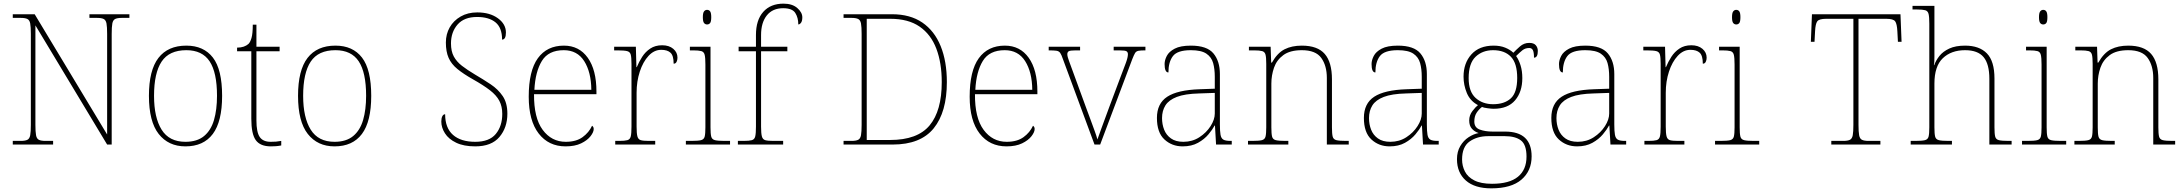

<svg xmlns="http://www.w3.org/2000/svg" viewBox="-20 -792 11965 1052"><path d="M50 0V-20H93Q118 -20 130 -26Q142 -32 145.5 -51Q149 -70 149 -108V-606Q149 -645 145.5 -663.5Q142 -682 130 -688Q118 -694 93 -694H50V-714H170L567 -55V-606Q567 -645 563.5 -663.5Q560 -682 548 -688Q536 -694 511 -694H470V-714H689V-694H648Q623 -694 611 -688Q599 -682 595.5 -663.5Q592 -645 592 -606V0H567L174 -653V-108Q174 -70 177.5 -51Q181 -32 193 -26Q205 -20 230 -20H271V0Z M996 10Q903 10 849.5 -58Q796 -126 796 -267Q796 -407 848 -474.5Q900 -542 1001 -542Q1096 -542 1146.5 -476.5Q1197 -411 1197 -267Q1197 -126 1146 -58Q1095 10 996 10ZM996 -15Q1060 -15 1098 -46.5Q1136 -78 1152.5 -134.5Q1169 -191 1169 -267Q1169 -395 1128.5 -456Q1088 -517 1001 -517Q907 -517 865.5 -454.5Q824 -392 824 -267Q824 -148 865.5 -81.5Q907 -15 996 -15Z M1464 10Q1406 10 1381.5 -24Q1357 -58 1357 -141V-511H1279V-531Q1300 -531 1315.5 -536.5Q1331 -542 1341 -551Q1351 -560 1358 -584Q1365 -608 1365 -657H1385V-536H1512V-511H1385V-132Q1385 -68 1403 -41.5Q1421 -15 1463 -15Q1480 -15 1492.5 -16Q1505 -17 1521 -20V5Q1505 8 1491.5 9Q1478 10 1464 10Z M1813 10Q1720 10 1666.5 -58Q1613 -126 1613 -267Q1613 -407 1665 -474.5Q1717 -542 1818 -542Q1913 -542 1963.5 -476.5Q2014 -411 2014 -267Q2014 -126 1963 -58Q1912 10 1813 10ZM1813 -15Q1877 -15 1915 -46.5Q1953 -78 1969.5 -134.5Q1986 -191 1986 -267Q1986 -395 1945.5 -456Q1905 -517 1818 -517Q1724 -517 1682.5 -454.5Q1641 -392 1641 -267Q1641 -148 1682.5 -81.5Q1724 -15 1813 -15Z M2584 10Q2521 10 2479.5 -10Q2438 -30 2418 -61.5Q2398 -93 2398 -126Q2398 -144 2403.5 -155Q2409 -166 2419 -166Q2419 -91 2462 -53Q2505 -15 2584 -15Q2661 -15 2696.5 -58Q2732 -101 2732 -168Q2732 -209 2716 -239.5Q2700 -270 2664.5 -297.5Q2629 -325 2572 -357Q2519 -387 2486 -414Q2453 -441 2438 -475Q2423 -509 2423 -559Q2423 -605 2444 -642Q2465 -679 2504 -701.5Q2543 -724 2595 -724Q2664 -724 2708 -692Q2752 -660 2752 -614Q2752 -575 2731 -575Q2731 -640 2695 -669.5Q2659 -699 2594 -699Q2523 -699 2487 -657.5Q2451 -616 2451 -554Q2451 -511 2466.5 -482.5Q2482 -454 2511 -431.5Q2540 -409 2582 -384Q2628 -357 2668.5 -330Q2709 -303 2734.5 -265.5Q2760 -228 2760 -169Q2760 -93 2716.5 -41.5Q2673 10 2584 10Z M3079 10Q2986 10 2931.5 -60.5Q2877 -131 2877 -262Q2877 -404 2927 -473Q2977 -542 3070 -542Q3153 -542 3200.5 -475.5Q3248 -409 3248 -290V-276H2906Q2905 -146 2953.5 -80.5Q3002 -15 3080 -15Q3137 -15 3172 -40.5Q3207 -66 3224 -103Q3233 -97 3233 -85Q3233 -68 3215.5 -45.5Q3198 -23 3164 -6.5Q3130 10 3079 10ZM3220 -300Q3219 -397 3181 -457Q3143 -517 3069 -517Q2985 -517 2949 -458Q2913 -399 2908 -300Z M3351 0V-20H3373Q3403 -20 3417.5 -24Q3432 -28 3436 -44.5Q3440 -61 3440 -98V-442Q3440 -477 3436 -492.5Q3432 -508 3416 -512Q3400 -516 3363 -516H3345V-536H3464L3467 -424H3469Q3481 -453 3498.5 -480.5Q3516 -508 3543 -526Q3570 -544 3608 -544Q3646 -544 3669 -524.5Q3692 -505 3692 -476Q3692 -463 3687 -453Q3682 -443 3671 -443Q3671 -487 3654 -503Q3637 -519 3603 -519Q3564 -519 3533.5 -486Q3503 -453 3485.5 -399.5Q3468 -346 3468 -284V-98Q3468 -61 3472.5 -44.5Q3477 -28 3491 -24Q3505 -20 3535 -20H3570V0Z M3854 -658Q3844 -658 3837.5 -666Q3831 -674 3831 -698Q3831 -721 3837.5 -729.5Q3844 -738 3854 -738Q3865 -738 3871 -729.5Q3877 -721 3877 -698Q3877 -674 3871 -666Q3865 -658 3854 -658ZM3738 0V-20H3768Q3805 -20 3821 -24Q3837 -28 3841 -43.5Q3845 -59 3845 -94V-438Q3845 -475 3841 -491.5Q3837 -508 3822.5 -512Q3808 -516 3778 -516H3760V-536H3873V-94Q3873 -59 3877 -43.5Q3881 -28 3897.5 -24Q3914 -20 3950 -20H3980V0Z M4023 0V-20H4055Q4085 -20 4099.5 -24Q4114 -28 4118 -44.5Q4122 -61 4122 -98V-511H4027V-536H4122V-600Q4122 -682 4162 -727Q4202 -772 4273 -772Q4321 -772 4348.5 -748Q4376 -724 4376 -697Q4376 -677 4369 -667.5Q4362 -658 4354 -658Q4354 -695 4337.5 -721Q4321 -747 4271 -747Q4213 -747 4181.5 -707.5Q4150 -668 4150 -600V-536H4294V-511H4150V-98Q4150 -61 4154.5 -44.5Q4159 -28 4173 -24Q4187 -20 4217 -20H4271V0Z M4602 0V-20H4645Q4670 -20 4682 -26Q4694 -32 4697.5 -51Q4701 -70 4701 -108V-606Q4701 -645 4697.5 -663.5Q4694 -682 4682 -688Q4670 -694 4645 -694H4602V-714H4867Q4967 -714 5033.5 -668.5Q5100 -623 5134 -539.5Q5168 -456 5168 -342Q5168 -178 5096 -89Q5024 0 4871 0ZM4857 -25Q5007 -25 5073.5 -105Q5140 -185 5140 -342Q5140 -447 5110.5 -525Q5081 -603 5019 -646Q4957 -689 4858 -689H4729V-25Z M5495 10Q5402 10 5347.5 -60.5Q5293 -131 5293 -262Q5293 -404 5343 -473Q5393 -542 5486 -542Q5569 -542 5616.5 -475.5Q5664 -409 5664 -290V-276H5322Q5321 -146 5369.5 -80.5Q5418 -15 5496 -15Q5553 -15 5588 -40.5Q5623 -66 5640 -103Q5649 -97 5649 -85Q5649 -68 5631.5 -45.5Q5614 -23 5580 -6.5Q5546 10 5495 10ZM5636 -300Q5635 -397 5597 -457Q5559 -517 5485 -517Q5401 -517 5365 -458Q5329 -399 5324 -300Z M5804 -468Q5796 -492 5789 -502Q5782 -512 5768.5 -514Q5755 -516 5726 -516V-536H5898V-516H5874Q5843 -516 5835.5 -511Q5828 -506 5828 -495Q5828 -482 5838 -456Q5848 -430 5856 -407L5932 -199Q5943 -170 5955 -137Q5967 -104 5977.5 -75.5Q5988 -47 5993 -28Q6000 -46 6015.5 -90.5Q6031 -135 6058 -206L6118 -366Q6138 -418 6149 -448Q6160 -478 6160 -495Q6160 -506 6152.5 -511Q6145 -516 6114 -516H6082V-536H6256V-516H6254Q6229 -516 6217 -513.5Q6205 -511 6199 -501Q6193 -491 6184 -468L6008 0H5977Z M6460 10Q6401 10 6360 -28Q6319 -66 6319 -146Q6319 -225 6375.5 -262Q6432 -299 6553 -303L6636 -306V-371Q6636 -414 6627 -446.5Q6618 -479 6590 -498Q6562 -517 6505 -517Q6431 -517 6406.5 -484.5Q6382 -452 6382 -395Q6361 -395 6361 -441Q6361 -462 6373 -485.5Q6385 -509 6416.5 -525.5Q6448 -542 6505 -542Q6593 -542 6628.5 -499.5Q6664 -457 6664 -386V-110Q6664 -73 6667.5 -53.5Q6671 -34 6683 -27Q6695 -20 6722 -20H6729V0H6643L6637 -104H6635Q6624 -83 6601.5 -56Q6579 -29 6544 -9.5Q6509 10 6460 10ZM6464 -15Q6513 -15 6551.5 -40Q6590 -65 6613 -101Q6636 -137 6636 -170V-283L6550 -280Q6472 -278 6428 -261Q6384 -244 6365.5 -214.5Q6347 -185 6347 -145Q6347 -111 6358.5 -81.5Q6370 -52 6396 -33.5Q6422 -15 6464 -15Z M6818 0V-20H6841Q6878 -20 6894 -24Q6910 -28 6914 -43.5Q6918 -59 6918 -94V-442Q6918 -477 6914 -492.5Q6910 -508 6895.5 -512Q6881 -516 6851 -516H6823V-536H6942L6945 -449H6949Q6979 -502 7018.5 -522Q7058 -542 7113 -542Q7199 -542 7238.5 -496.5Q7278 -451 7278 -357V-94Q7278 -59 7282 -43.5Q7286 -28 7302.5 -24Q7319 -20 7355 -20H7370V0H7250V-365Q7250 -432 7219.5 -474.5Q7189 -517 7113 -517Q7048 -517 7011.5 -490Q6975 -463 6960.5 -421Q6946 -379 6946 -334V-94Q6946 -59 6950 -43.5Q6954 -28 6970.5 -24Q6987 -20 7023 -20H7039V0Z M7594 10Q7535 10 7494 -28Q7453 -66 7453 -146Q7453 -225 7509.5 -262Q7566 -299 7687 -303L7770 -306V-371Q7770 -414 7761 -446.5Q7752 -479 7724 -498Q7696 -517 7639 -517Q7565 -517 7540.5 -484.5Q7516 -452 7516 -395Q7495 -395 7495 -441Q7495 -462 7507 -485.5Q7519 -509 7550.5 -525.5Q7582 -542 7639 -542Q7727 -542 7762.5 -499.5Q7798 -457 7798 -386V-110Q7798 -73 7801.5 -53.5Q7805 -34 7817 -27Q7829 -20 7856 -20H7863V0H7777L7771 -104H7769Q7758 -83 7735.5 -56Q7713 -29 7678 -9.5Q7643 10 7594 10ZM7598 -15Q7647 -15 7685.5 -40Q7724 -65 7747 -101Q7770 -137 7770 -170V-283L7684 -280Q7606 -278 7562 -261Q7518 -244 7499.5 -214.5Q7481 -185 7481 -145Q7481 -111 7492.5 -81.5Q7504 -52 7530 -33.5Q7556 -15 7598 -15Z M8151 240Q8060 240 8011.5 197Q7963 154 7963 80Q7963 39 7981 8.5Q7999 -22 8026.5 -40Q8054 -58 8082 -63Q8060 -70 8045 -86.5Q8030 -103 8030 -132Q8030 -161 8048 -184Q8066 -207 8078 -216Q8035 -239 8017 -282.5Q7999 -326 7999 -372Q7999 -446 8042 -494Q8085 -542 8164 -542Q8200 -542 8227 -531Q8254 -520 8272 -503Q8286 -518 8308 -537.5Q8330 -557 8359 -557Q8384 -557 8395 -544Q8406 -531 8406 -513Q8406 -476 8385 -476Q8385 -505 8379 -517Q8373 -529 8359 -529Q8337 -529 8321.5 -516.5Q8306 -504 8287 -485Q8301 -466 8311 -435Q8321 -404 8321 -364Q8321 -289 8281.5 -242.5Q8242 -196 8164 -196Q8152 -196 8130 -199Q8108 -202 8100 -206Q8083 -193 8070.5 -174Q8058 -155 8058 -126Q8058 -93 8088 -82Q8118 -71 8158 -71H8227Q8372 -71 8372 65Q8372 144 8316.5 192Q8261 240 8151 240ZM8161 -221Q8223 -221 8258 -253Q8293 -285 8293 -365Q8293 -445 8258.5 -481Q8224 -517 8161 -517Q8103 -517 8065 -481Q8027 -445 8027 -364Q8027 -290 8065 -255.5Q8103 -221 8161 -221ZM8155 215Q8250 215 8297 176.5Q8344 138 8344 66Q8344 1 8313.5 -22.5Q8283 -46 8225 -46H8134Q8074 -46 8032.5 -17Q7991 12 7991 82Q7991 117 8006.5 147.5Q8022 178 8058 196.5Q8094 215 8155 215Z M8621 10Q8562 10 8521 -28Q8480 -66 8480 -146Q8480 -225 8536.5 -262Q8593 -299 8714 -303L8797 -306V-371Q8797 -414 8788 -446.5Q8779 -479 8751 -498Q8723 -517 8666 -517Q8592 -517 8567.5 -484.5Q8543 -452 8543 -395Q8522 -395 8522 -441Q8522 -462 8534 -485.5Q8546 -509 8577.5 -525.5Q8609 -542 8666 -542Q8754 -542 8789.5 -499.5Q8825 -457 8825 -386V-110Q8825 -73 8828.5 -53.5Q8832 -34 8844 -27Q8856 -20 8883 -20H8890V0H8804L8798 -104H8796Q8785 -83 8762.5 -56Q8740 -29 8705 -9.5Q8670 10 8621 10ZM8625 -15Q8674 -15 8712.5 -40Q8751 -65 8774 -101Q8797 -137 8797 -170V-283L8711 -280Q8633 -278 8589 -261Q8545 -244 8526.5 -214.5Q8508 -185 8508 -145Q8508 -111 8519.5 -81.5Q8531 -52 8557 -33.5Q8583 -15 8625 -15Z M8990 0V-20H9012Q9042 -20 9056.5 -24Q9071 -28 9075 -44.5Q9079 -61 9079 -98V-442Q9079 -477 9075 -492.5Q9071 -508 9055 -512Q9039 -516 9002 -516H8984V-536H9103L9106 -424H9108Q9120 -453 9137.5 -480.5Q9155 -508 9182 -526Q9209 -544 9247 -544Q9285 -544 9308 -524.5Q9331 -505 9331 -476Q9331 -463 9326 -453Q9321 -443 9310 -443Q9310 -487 9293 -503Q9276 -519 9242 -519Q9203 -519 9172.5 -486Q9142 -453 9124.5 -399.5Q9107 -346 9107 -284V-98Q9107 -61 9111.5 -44.5Q9116 -28 9130 -24Q9144 -20 9174 -20H9209V0Z M9493 -658Q9483 -658 9476.5 -666Q9470 -674 9470 -698Q9470 -721 9476.5 -729.5Q9483 -738 9493 -738Q9504 -738 9510 -729.5Q9516 -721 9516 -698Q9516 -674 9510 -666Q9504 -658 9493 -658ZM9377 0V-20H9407Q9444 -20 9460 -24Q9476 -28 9480 -43.5Q9484 -59 9484 -94V-438Q9484 -475 9480 -491.5Q9476 -508 9461.5 -512Q9447 -516 9417 -516H9399V-536H9512V-94Q9512 -59 9516 -43.5Q9520 -28 9536.5 -24Q9553 -20 9589 -20H9619V0Z M10014 0V-20H10079Q10104 -20 10116 -26Q10128 -32 10131.5 -51Q10135 -70 10135 -108V-689H9986Q9947 -689 9937 -675Q9927 -661 9925 -620L9922 -563H9902L9908 -714H10393L10399 -563H10379L10376 -620Q10374 -661 10364 -675Q10354 -689 10315 -689H10163V-108Q10163 -70 10166.5 -51Q10170 -32 10182 -26Q10194 -20 10219 -20H10283V0Z M10449 0V-20H10474Q10511 -20 10527 -24Q10543 -28 10547 -43.5Q10551 -59 10551 -94V-662Q10551 -699 10547 -715.5Q10543 -732 10528.5 -736Q10514 -740 10484 -740H10459V-760H10579V-482Q10579 -469 10578.5 -456.5Q10578 -444 10576 -435H10578Q10587 -461 10606.5 -485.5Q10626 -510 10660.5 -526Q10695 -542 10747 -542Q10825 -542 10866.5 -499.5Q10908 -457 10908 -362V-94Q10908 -59 10912 -43.5Q10916 -28 10932.5 -24Q10949 -20 10985 -20H11002V0H10880V-360Q10880 -441 10848.5 -479Q10817 -517 10747 -517Q10671 -517 10625 -473Q10579 -429 10579 -334V-94Q10579 -59 10583 -43.5Q10587 -28 10603.5 -24Q10620 -20 10656 -20H10675V0Z M11175 -658Q11165 -658 11158.5 -666Q11152 -674 11152 -698Q11152 -721 11158.5 -729.5Q11165 -738 11175 -738Q11186 -738 11192 -729.5Q11198 -721 11198 -698Q11198 -674 11192 -666Q11186 -658 11175 -658ZM11059 0V-20H11089Q11126 -20 11142 -24Q11158 -28 11162 -43.5Q11166 -59 11166 -94V-438Q11166 -475 11162 -491.5Q11158 -508 11143.5 -512Q11129 -516 11099 -516H11081V-536H11194V-94Q11194 -59 11198 -43.5Q11202 -28 11218.5 -24Q11235 -20 11271 -20H11301V0Z M11346 0V-20H11369Q11406 -20 11422 -24Q11438 -28 11442 -43.5Q11446 -59 11446 -94V-442Q11446 -477 11442 -492.5Q11438 -508 11423.5 -512Q11409 -516 11379 -516H11351V-536H11470L11473 -449H11477Q11507 -502 11546.5 -522Q11586 -542 11641 -542Q11727 -542 11766.5 -496.5Q11806 -451 11806 -357V-94Q11806 -59 11810 -43.5Q11814 -28 11830.5 -24Q11847 -20 11883 -20H11898V0H11778V-365Q11778 -432 11747.5 -474.5Q11717 -517 11641 -517Q11576 -517 11539.5 -490Q11503 -463 11488.5 -421Q11474 -379 11474 -334V-94Q11474 -59 11478 -43.5Q11482 -28 11498.5 -24Q11515 -20 11551 -20H11567V0Z"/></svg>

Font: Noto Serif Devanagari Thin
Style: Regular
Weight: 100
Designer: Universal Thirst, Indian Type Foundry and the Monotype Design Team
Foundry: Monotype Imaging Inc.
Version: Version 2.004; ttfautohint (v1.8.4.7-5d5b)